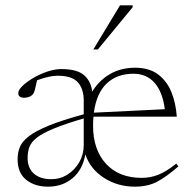

<svg xmlns="http://www.w3.org/2000/svg" viewBox="-20 -690 723 720"><path d="M196.5 -406Q181 -406 162.2 -402Q143.5 -398 119 -389Q114.5 -368 111 -354.2Q107.5 -340.5 101 -334Q96 -329 87.8 -326.2Q79.5 -323.5 71 -323.5Q48.5 -323.5 48.5 -341Q48.5 -352.5 64.2 -367.8Q80 -383 104.5 -397.5Q129 -412 157.2 -421.5Q185.5 -431 210 -431Q268.5 -431 294.8 -408.5Q321 -386 326 -346.5Q351 -388 392 -412Q433 -436 486.5 -436Q539.5 -436 572.8 -411Q606 -386 622.8 -344.5Q639.5 -303 643 -252.5H330.5Q329 -236.5 329 -219Q329 -128.5 377.5 -75.8Q426 -23 511.5 -23Q543.5 -23 573.2 -34.5Q603 -46 641 -76.5L649 -66Q603.5 -26.5 568.5 -8.2Q533.5 10 485.5 10Q421.5 10 370.2 -22.8Q319 -55.5 300 -111Q290 -53.5 252 -21.8Q214 10 160 10Q110.5 10 78.2 -15.8Q46 -41.5 46 -93.5Q46 -117 54.2 -138Q62.5 -159 87.8 -178.8Q113 -198.5 162.5 -218.8Q212 -239 294 -261.5V-312.5Q294 -356.5 272 -381.2Q250 -406 196.5 -406ZM480.5 -413.5Q418.5 -413.5 380 -376.8Q341.5 -340 332 -267.5L598 -280.5Q590 -344.5 560 -379Q530 -413.5 480.5 -413.5ZM83.5 -98Q83.5 -59.5 107.2 -38.8Q131 -18 172.5 -18Q205.5 -18 233.2 -35.5Q261 -53 277.5 -82.2Q294 -111.5 294 -146V-246Q223 -225 180.8 -207.5Q138.5 -190 117.5 -173.2Q96.5 -156.5 90 -138.2Q83.5 -120 83.5 -98ZM330 -504.5 430 -670H477.5V-663L347 -504.5Z"/></svg>

Font: Newsreader Text ExtraLight
Style: Regular
Weight: 275
Designer: Hugues Gentile
Foundry: Production Type
Version: Version 1.001